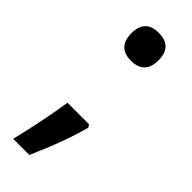

<svg xmlns="http://www.w3.org/2000/svg" viewBox="-229 -580 736 736"><g transform="rotate(45 139.5 -212.0)"><path d="M138.2 -553.2Q211.9 -553.2 211.9 -478Q211.9 -401.9 138.2 -401.9Q64.9 -401.9 64.9 -478Q64.9 -553.2 138.2 -553.2ZM196.8 -116.2 204.1 -105Q177.7 -4.9 118.2 128.9H30.8Q63.5 -7.3 80.1 -116.2Z"/></g></svg>

Font: Droid Sans TV
Style: Bold
Weight: 600
Version: Version 1.00